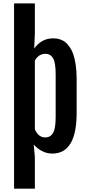

<svg xmlns="http://www.w3.org/2000/svg" viewBox="-20 -904 523 1140"><path d="M180.2 -46.4 187 28.8V216.3H63.5V-883.8H187V-705.6L183.1 -617.2L183.6 -616.7Q227.1 -676.3 295.4 -676.3Q306.6 -676.3 316.4 -675Q326.2 -673.8 341.1 -668.5Q356 -663.1 367.9 -653.6Q379.9 -644 392.8 -626Q405.8 -607.9 414.6 -583.5Q423.3 -559.1 429.2 -521.2Q435.1 -483.4 435.1 -436.5V-233.9Q435.1 7.8 290.5 7.8Q255.9 7.8 226.6 -8.5Q197.3 -24.9 180.2 -46.4ZM187 -136.2Q208 -87.9 248.5 -87.9Q278.8 -87.9 294.7 -114Q310.5 -140.1 310.5 -210V-462.9Q310.5 -532.7 294.9 -558.6Q279.3 -584.5 249 -584.5Q210 -584.5 187 -544.4Z"/></svg>

Font: FjallaOne
Style: Regular
Weight: 400
Designer: Irina Smirnova
Foundry: Irina Smirnova
Version: Version 1.001